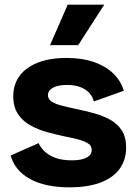

<svg xmlns="http://www.w3.org/2000/svg" viewBox="-20 -791 589 825"><path d="M278 14Q225 14 182 4.5Q139 -5 107 -23Q75 -41 54.5 -66.5Q34 -92 26 -123L146 -176Q153 -159 170.5 -141.5Q188 -124 217.5 -113Q247 -102 289 -102Q329 -102 351.5 -113.5Q374 -125 374 -147Q374 -163 361.5 -172.5Q349 -182 324 -189.5Q299 -197 262 -204Q224 -212 185 -222.5Q146 -233 112 -251.5Q78 -270 57.5 -300.5Q37 -331 37 -378Q37 -427 63 -463.5Q89 -500 140.5 -521Q192 -542 266 -542Q332 -542 382 -525Q432 -508 465.5 -476.5Q499 -445 512 -401L383 -355Q378 -377 362.5 -393Q347 -409 323.5 -417.5Q300 -426 268 -426Q229 -426 207.5 -414Q186 -402 186 -382Q186 -366 200.5 -355.5Q215 -345 242 -338Q269 -331 306 -323Q345 -315 383.5 -304.5Q422 -294 453.5 -276.5Q485 -259 503.5 -230.5Q522 -202 522 -157Q522 -104 494 -65.5Q466 -27 411.5 -6.5Q357 14 278 14ZM316 -597H195L271 -771H428Z"/></svg>

Font: Bricolage Grotesque 96pt ExtraBold ExtraBold
Style: Regular
Weight: 800
Version: Version 1.001;gftools[0.9.33.dev8+g029e19f]